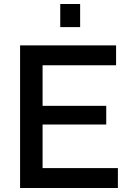

<svg xmlns="http://www.w3.org/2000/svg" viewBox="-20 -936 643 956"><path d="M280 -801H379V-916H280ZM567 -99H192V-316H509V-409H192V-611H558V-710H80V0H567Z"/></svg>

Font: FIGSv2-sans-serif SemiBold
Style: Regular
Weight: 600
Designer: Matt McInerney, Pablo Impallari, Rodrigo Fuenzalida,Mirko Velimirovic
Foundry: Matt McInerney, Pablo Impallari, Rodrigo Fuenzalida
Version: Version 4.021;hotconv 1.0.109;makeotfexe 2.5.65596